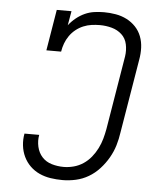

<svg xmlns="http://www.w3.org/2000/svg" viewBox="-53 -789 707 844"><g transform="rotate(5 300.0 -367.5)"><path d="M254 8Q227 8 201 4Q175 0 152 -10.5Q129 -21 111 -38.5Q93 -56 82 -79Q71 -102 68 -128.5Q65 -155 70 -181H135Q130 -155 136 -128.5Q142 -102 159 -83.5Q176 -65 201.5 -57.5Q227 -50 254 -50Q276 -50 298.5 -56Q321 -62 340.5 -75Q360 -88 375 -106.5Q390 -125 400.5 -146Q411 -167 417 -188.5Q423 -210 427 -232L481 -558Q485 -585 479.5 -611Q474 -637 455.5 -654Q437 -671 411.5 -678Q386 -685 359 -685Q341 -685 322.5 -682.5Q304 -680 286 -672.5Q268 -665 252.5 -652.5Q237 -640 226 -624Q215 -608 208.5 -590.5Q202 -573 199 -554H134L164 -735H229L218 -672Q232 -690 250 -704.5Q268 -719 288 -728Q308 -737 329.5 -740Q351 -743 372 -743Q398 -743 424 -738.5Q450 -734 472.5 -722.5Q495 -711 512 -693Q529 -675 538 -651.5Q547 -628 548 -601.5Q549 -575 544 -548L490 -223Q486 -194 477.5 -165.5Q469 -137 453.5 -110Q438 -83 416.5 -59.5Q395 -36 368.5 -20.5Q342 -5 312.5 1.5Q283 8 254 8Z"/></g></svg>

Font: Iosevka Etoile Light Oblique
Style: Regular
Weight: 300
Italic angle: -9°
Designer: Belleve Invis
Foundry: Belleve Invis
Version: Version 15.5.2; ttfautohint (v1.8.4)